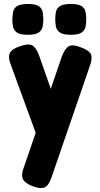

<svg xmlns="http://www.w3.org/2000/svg" viewBox="-20 -725 501 966"><path d="M142 211Q102 195 94 173Q86 151 101 114L292 -443Q308 -483 327.5 -493Q347 -503 389 -486Q430 -471 438 -450.5Q446 -430 432 -393L239 168Q225 209 204.5 218Q184 227 142 211ZM176 -12 34 -400Q20 -436 29 -457Q38 -478 79 -492Q122 -507 141.5 -497Q161 -487 176 -448L275 -165ZM336 -550Q297 -550 281 -561.5Q265 -573 261.5 -591Q258 -609 258 -629Q258 -648 261.5 -665.5Q265 -683 281.5 -694Q298 -705 336 -705Q375 -705 391 -694Q407 -683 410.5 -664.5Q414 -646 414 -627Q414 -609 410.5 -591Q407 -573 391 -561.5Q375 -550 336 -550ZM120 -550Q81 -550 65 -561.5Q49 -573 45.5 -591Q42 -609 42 -629Q43 -648 46 -665.5Q49 -683 65.5 -694Q82 -705 121 -705Q159 -705 175 -694Q191 -683 194.5 -664.5Q198 -646 198 -627Q198 -609 194.5 -591Q191 -573 175 -561.5Q159 -550 120 -550Z"/></svg>

Font: Fredoka Condensed SemiBold
Style: Regular
Weight: 600
Width: 3
Designer: Ben Nathan
Foundry: Milena B. Brandão, Ben Nathan
Version: Version 2.001